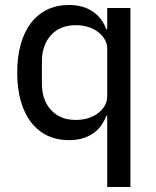

<svg xmlns="http://www.w3.org/2000/svg" viewBox="-20 -550 625 770"><path d="M410 -85H406Q388 -37 349.5 -12.5Q311 12 257 12Q208 12 169.5 -6.5Q131 -25 104 -60.5Q77 -96 63 -146Q49 -196 49 -259Q49 -322 63 -372Q77 -422 104 -457.5Q131 -493 169.5 -511.5Q208 -530 257 -530Q311 -530 349.5 -505.5Q388 -481 406 -433H410V-518H503V200H410ZM284 -69Q310 -69 333 -76Q356 -83 373 -96Q390 -109 400 -126Q410 -143 410 -164V-354Q410 -375 400 -392Q390 -409 373 -422Q356 -435 333 -442Q310 -449 284 -449Q221 -449 184.5 -409Q148 -369 148 -303V-215Q148 -149 184.5 -109Q221 -69 284 -69Z"/></svg>

Font: IBM Plex Sans KR Text
Style: Regular
Weight: 450
Designer: Mike Abbink; Paul van der Laan; Pieter van Rosmalen; Wujin Sim; Chorong Kim; Dohee Lee;
Foundry: Sandoll Inc.
Version: Version 1.001